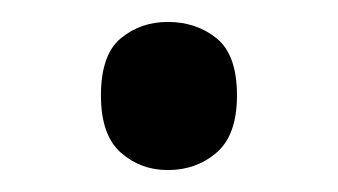

<svg xmlns="http://www.w3.org/2000/svg" viewBox="-20 -440 308 175"><path d="M72 -353Q72 -390 90 -405Q108 -420 133 -420Q159 -420 177.5 -405Q196 -390 196 -353Q196 -317 177.5 -301Q159 -285 133 -285Q108 -285 90 -301Q72 -317 72 -353Z"/></svg>

Font: Noto Sans Chakma
Style: Regular
Weight: 400
Designer: Zachary Quinn Scheuren - Monotype Design Team
Foundry: Monotype Imaging Inc.
Version: Version 2.003; ttfautohint (v1.8.4.7-5d5b)